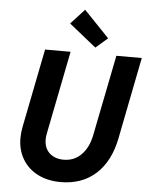

<svg xmlns="http://www.w3.org/2000/svg" viewBox="-63 -1011 832 1069"><g transform="rotate(5 353.5 -476.0)"><path d="M72.3 -217.3Q72.3 -248 78.6 -279.3L166 -719.7H308.6L216.8 -256.8Q212.9 -237.3 212.9 -222.2Q212.9 -173.3 242.9 -145.5Q272.9 -117.7 322.3 -117.7Q380.9 -117.7 420.9 -158.2Q460.9 -198.7 474.6 -268.6L564.5 -719.7H706.5L616.2 -262.7Q590.8 -133.8 513.4 -63Q436 7.8 315.9 7.8Q243.7 7.8 188.5 -20.3Q133.3 -48.3 102.8 -99.4Q72.3 -150.4 72.3 -217.3ZM292.5 -876.5 369.1 -960 510.3 -812.5 443.8 -754.9Z"/></g></svg>

Font: Reddit Sans Fudge
Style: Bold
Weight: 700
Italic angle: -11.25°
Designer: Stephen Hutchings
Version: Version 1.013